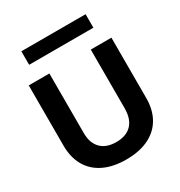

<svg xmlns="http://www.w3.org/2000/svg" viewBox="-211 -1059 1139 1216"><g transform="rotate(-30 359.0 -451.0)"><path d="M358.9 12.7Q263.7 12.7 196 -19.8Q128.4 -52.2 92.5 -114Q56.6 -175.8 56.6 -262.2V-703.1H207.5V-267.1Q207.5 -194.3 246.8 -154.5Q286.1 -114.7 358.9 -114.7Q431.6 -114.7 470.9 -155.3Q510.3 -195.8 510.3 -274.9V-703.1H661.1V-262.2Q661.1 -175.8 625.2 -114Q589.4 -52.2 521.7 -19.8Q454.1 12.7 358.9 12.7ZM124 -814.9V-913.6H593.8V-814.9Z"/></g></svg>

Font: Schibsted Grotesk
Style: Bold
Weight: 700
Designer: Bakken & Baeck AS, Henrik Kongsvoll
Foundry: Schibsted ASA
Version: Version 1.100;gftools[0.9.25]